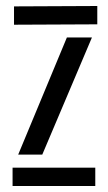

<svg xmlns="http://www.w3.org/2000/svg" viewBox="-20 -620 361 640"><path d="M21.9 0V-61.1H297.6V0ZM26.7 -537.6V-598.7L304.3 -600V-538.9ZM40.6 -104.6 203 -495.2H286.5L120.9 -104.6Z"/></svg>

Font: Big Shoulders Stencil Text Thin
Style: Regular
Weight: 100
Designer: Patric King
Foundry: XO Type Co
Version: Version 2.001